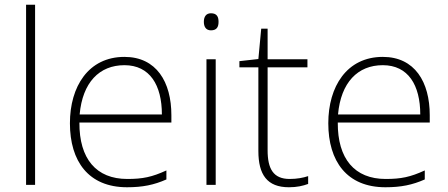

<svg xmlns="http://www.w3.org/2000/svg" viewBox="-20 -780 1892 810"><path d="M128 0V-760H90V0Z M505 -540C353 -540 275 -415 275 -260C275 -100 353 10 516 10C582 10 630 0 682 -23V-61C621 -33 582 -25 517 -25C386 -25 314 -110 315 -263H703V-294C703 -434 640 -540 505 -540ZM505 -505C612 -505 663 -421 663 -297H316C328 -432 399 -505 505 -505Z M870 -724C849 -724 840 -709 840 -688C840 -667 849 -652 870 -652C895 -652 902 -667 902 -688C902 -709 895 -724 870 -724ZM890 -530H851V0H890Z M1202 -25C1133 -25 1109 -68 1109 -146V-496H1277V-530H1109V-659H1082L1070 -531L990 -522V-496H1070V-143C1070 -43 1107 10 1199 10C1233 10 1258 4 1280 -4V-37C1259 -30 1233 -25 1202 -25Z M1595 -540C1443 -540 1365 -415 1365 -260C1365 -100 1443 10 1606 10C1672 10 1720 0 1772 -23V-61C1711 -33 1672 -25 1607 -25C1476 -25 1404 -110 1405 -263H1793V-294C1793 -434 1730 -540 1595 -540ZM1595 -505C1702 -505 1753 -421 1753 -297H1406C1418 -432 1489 -505 1595 -505Z"/></svg>

Font: Noto Sans Cherokee ExtraLight
Style: Regular
Weight: 200
Designer: Monotype Design Team
Foundry: Monotype Imaging Inc.
Version: Version 2.001